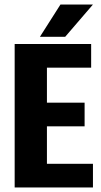

<svg xmlns="http://www.w3.org/2000/svg" viewBox="-20 -831 449 851"><path d="M188 -271V-105H392V0H45V-636H384V-531H188V-376H355V-271ZM392 -811 269 -668H157L248 -811Z"/></svg>

Font: Teko Semibold
Style: Regular
Weight: 600
Designer: Manushi Parikh, Jonny Pinhorn
Foundry: Indian Type Foundry
Version: Version 1.105;PS 1.0;hotconv 1.0.78;makeotf.lib2.5.61930; tt